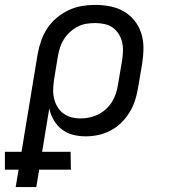

<svg xmlns="http://www.w3.org/2000/svg" viewBox="-68 -548 688 783"><path d="M-4 215 86 -330Q91 -357 100.5 -383.5Q110 -410 125.5 -433.5Q141 -457 164 -476Q187 -495 213 -507Q239 -519 266 -523.5Q293 -528 320 -528Q351 -528 381.5 -522Q412 -516 437 -501.5Q462 -487 480.5 -464Q499 -441 508 -412.5Q517 -384 517 -353Q517 -322 512 -290L495 -190Q491 -165 483 -139.5Q475 -114 461 -91Q447 -68 427.5 -48.5Q408 -29 383.5 -16Q359 -3 333 2.5Q307 8 282 8Q254 8 229 1.5Q204 -5 184 -20.5Q164 -36 151 -58.5Q138 -81 133 -106L80 215ZM261 -65Q279 -65 297.5 -69Q316 -73 333 -81.5Q350 -90 364.5 -103.5Q379 -117 389 -133Q399 -149 404.5 -166.5Q410 -184 413 -202L430 -302Q433 -322 433.5 -341Q434 -360 429.5 -378Q425 -396 415 -411Q405 -426 391 -436Q377 -446 358 -450Q339 -454 320 -454Q302 -454 283.5 -451Q265 -448 248 -439Q231 -430 216.5 -416.5Q202 -403 192 -387Q182 -371 176.5 -353.5Q171 -336 168 -318L153 -227Q150 -207 149 -187Q148 -167 152 -148.5Q156 -130 165.5 -113.5Q175 -97 189.5 -86Q204 -75 222.5 -70Q241 -65 261 -65ZM-48 144V71H220L221 144Z"/></svg>

Font: Iosevka Custom Oblique
Style: Regular
Weight: 400
Italic angle: -9°
Designer: Belleve Invis
Foundry: Belleve Invis
Version: Version 27.0.1